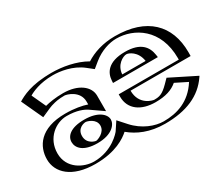

<svg xmlns="http://www.w3.org/2000/svg" viewBox="-95 -773 1205 1032"><g transform="rotate(-30 507.5 -256.5)"><path d="M235 -151C235 -187 267 -207 314 -207C361 -207 399 -181 399 -151C399 -121 361 -91 314 -91C267 -91 235 -115 235 -151ZM588 -330C591 -377 625 -413 686 -413C738 -413 775 -384 783 -330ZM148 -357 92 -478C92 -478 156 -528 287 -528C349 -528 437 -513 499 -464C548 -504 612 -528 681 -528C837 -528 956 -436 956 -256C956 -249 956 -238 955 -232H583C583 -153 649 -126 694 -126C751 -126 776 -137 819 -183L947 -119C889 -22 795 15 681 15C596 15 520 -21 468 -79C468 -79 406 15 249 15C142 15 59 -43 59 -136C59 -228 126 -301 242 -301C327 -301 376 -278 399 -262V-299C399 -355 338 -387 287 -387C195 -387 148 -357 148 -357ZM220 -151C220 -199.1 264 -222 314 -222C364.1 -222 414 -194.4 414 -151C414 -108.4 365.4 -76 314 -76C262.6 -76 220 -103.8 220 -151ZM572 -315 573 -331C576.5 -385.8 618.1 -428 686 -428C744.5 -428 788.8 -393.3 797.8 -332.2L800.4 -315ZM155.1 -377.4 111.1 -472.5C133.2 -485.5 191 -513 287 -513C347 -513 431.8 -498 489.7 -452.2L499.2 -444.8L508.5 -452.4C554.8 -490.2 615.5 -513 681 -513C830.3 -513 941 -427.5 941 -256C941 -253.6 941 -248.5 940.9 -247H568V-232C568 -141.9 644.6 -111 694 -111C750.1 -111 781.6 -123.4 822.2 -164.6L925.4 -113C869.5 -31 786 0 681 0C600.3 0 528.4 -34.1 479.2 -89L466.2 -103.5L455.5 -87.3C454.6 -86 396.4 0 249 0C146.6 0 74 -54.1 74 -136C74 -219.5 133.2 -286 242 -286C324.3 -286 370.1 -263.8 390.4 -249.7L414 -233.3V-299C414 -367.7 341.8 -402 287 -402C220.7 -402 176 -386.7 155.1 -377.4ZM220 -151C220 -103.8 262.6 -76 314 -76C365.4 -76 414 -108.4 414 -151C414 -194.4 364.1 -222 314 -222C264 -222 220 -199.1 220 -151ZM572 -315H800.4L797.8 -332.2C788.8 -393.3 744.5 -428 686 -428C618.1 -428 576.5 -385.8 573 -331ZM155.1 -377.4C176 -386.7 220.7 -402 287 -402C341.8 -402 414 -367.7 414 -299V-233.3L390.4 -249.7C370.1 -263.8 324.3 -286 242 -286C133.2 -286 74 -219.5 74 -136C74 -54.1 146.6 0 249 0C396.4 0 454.6 -86 455.5 -87.3L466.2 -103.5L479.2 -89C528.4 -34.1 600.3 0 681 0C786 0 869.5 -31 925.4 -113L822.2 -164.6C781.6 -123.4 750.1 -111 694 -111C644.6 -111 568 -141.9 568 -232V-247H940.9C941 -248.5 941 -253.6 941 -256C941 -427.5 830.3 -513 681 -513C615.5 -513 554.8 -490.2 508.5 -452.4L499.2 -444.8L489.7 -452.2C431.8 -498 347 -513 287 -513C191 -513 133.2 -485.5 111.1 -472.5ZM235 -151C235 -115.2 267 -91 314 -91C361.2 -91 399 -120.8 399 -151C399 -181.1 361.2 -207 314 -207C267 -207 235 -186.8 235 -151ZM588 -330H783C775 -383.9 737.9 -413 686 -413C625.1 -413 591 -376.9 588 -330ZM161.2 -363.7C180.4 -372.2 223.1 -387 287 -387C338.1 -387 399 -355.1 399 -299V-262C376 -278 327 -301 242 -301C126.1 -301 59 -227.9 59 -136C59 -43.1 142 15 249 15C403 15 465.5 -75.3 468 -79C520 -21 596 15 681 15C789 15 878.5 -17.6 937.8 -104.6L947.5 -118.8L819.2 -182.9L811.5 -175.2C773 -136 747.4 -126 694 -126C649.1 -126 583 -153.1 583 -232H955.7L955.9 -246.8C956 -248.4 956 -253.5 956 -256C956 -435.9 836.9 -528 681 -528C612 -528 548 -504 499 -464C437 -513 349.1 -528 287 -528C188.1 -528 127.5 -499.6 103.5 -485.5L91.7 -478.6L147.7 -357.7ZM195 -151C195 -115.6 224.5 -76 314 -76C405.2 -76 439 -120.9 439 -151C439 -182.1 402 -222 314 -222C228.1 -222 195 -187.4 195 -151ZM547 -315H825.3L822.9 -330.8C815.3 -382.2 783.1 -428 686 -428C578.1 -428 550.8 -374.5 548 -330.4ZM174.1 -388.4 133.8 -475.4C152.9 -487.2 205.6 -513 287 -513C331.1 -513 405.9 -502.6 462.9 -457.6L499.6 -428.5L535.3 -457.7C582.9 -496.5 638.6 -513 681 -513C789.9 -513 916 -438.8 916 -256C916 -253.5 916 -249.4 915.9 -247H543V-232C543 -153.7 605.8 -111 694 -111C757.5 -111 798.8 -125.3 830.4 -152.3L903.8 -115.6C846.2 -24.8 762.7 0 681 0C628.1 0 557.7 -26.1 505.9 -83.8L462.2 -132.5L429.2 -82.6C425.6 -77.3 362.2 0 249 0C185.3 0 99 -42.3 99 -136C99 -231 174.4 -286 242 -286C305.1 -286 343.5 -269 363.8 -254.9L439 -202.6V-299C439 -355.5 380.5 -402 287 -402C239.3 -402 200.1 -395.2 174.1 -388.4ZM260 -151C260 -198.6 303.3 -207 314 -207C323.8 -207 374 -193.4 374 -151C374 -108.5 321.8 -91 314 -91C305.5 -91 260 -103.2 260 -151ZM758.1 -330H613C616.7 -387.8 665 -413 686 -413C699.7 -413 748.6 -394.2 758.1 -330ZM69 -475.7 130.3 -343.2 185.6 -367.7C203.1 -375.5 238.2 -387 287 -387C299.6 -387 374 -367.2 374 -299V-281.8C343.3 -292.2 298.9 -301 242 -301C85.1 -301 34 -216.5 34 -136C34 -54.9 103.5 15 249 15C375.4 15 440.5 -31 469.6 -56.8C518.2 -16.1 587 15 681 15C814.3 15 907.3 -25.9 964.2 -109.3L968.9 -116.3L810.1 -195.7L784.7 -169.8C744.2 -128.7 724.6 -126 694 -126C688 -126 608 -141.2 608 -232H980.7L980.9 -246.9C981 -248.4 981 -253.6 981 -256C981 -424.7 877.2 -528 681 -528C603.9 -528 543 -506.2 498.1 -477.5C435.7 -513.8 354.1 -528 287 -528C159.9 -528 100.7 -494.3 69 -475.7Z"/></g></svg>

Font: Hussar Outliner
Style: Regular
Weight: 700
Foundry: Cannot Into Space Fonts
Version: Version 0.92